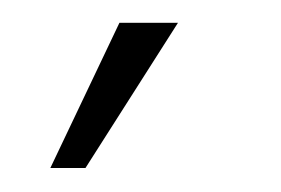

<svg xmlns="http://www.w3.org/2000/svg" viewBox="-20 -56 240 164"><path d="M23 87.5H53L132 -36.5H82Z"/></svg>

Font: Anybody UltraCondensed Thin ExtraLight
Style: Regular
Weight: 250
Version: Version 1.111